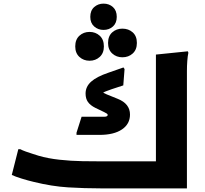

<svg xmlns="http://www.w3.org/2000/svg" viewBox="-20 -1039 1130 1059"><path d="M1011 0H536Q446 0 356 -5.5Q266 -11 165 -36Q135 -43 99.5 -54Q64 -65 45 -74L81 -216H92Q103 -210 122.5 -203Q142 -196 161.5 -190Q181 -184 193 -180Q244 -165 308 -158Q372 -151 435.5 -150Q499 -149 550 -149H840V-738L1016 -756L1019 -748Q1015 -730 1013 -702.5Q1011 -675 1011 -647.5Q1011 -620 1011 -600ZM629 -494Q697 -467 697 -407Q697 -355 652.5 -325Q608 -295 529 -295H402V-307L430 -395H553Q574 -395 574 -405Q574 -410 568.5 -413Q563 -416 554 -421L506 -444Q478 -458 465 -476.5Q452 -495 452 -523Q452 -561 482.5 -588.5Q513 -616 578 -638L661 -667L667 -658L660 -568L596 -547Q580 -541 568.5 -537Q557 -533 549 -528Q558 -523 568.5 -518.5Q579 -514 592 -509ZM551 -874Q521 -874 499.5 -893Q478 -912 478 -946Q478 -981 499.5 -1000Q521 -1019 551 -1019Q582 -1019 603 -1000Q624 -981 624 -946Q624 -912 603 -893Q582 -874 551 -874ZM655 -723Q622 -723 599 -744Q576 -765 576 -802Q576 -840 599 -860.5Q622 -881 655 -881Q689 -881 712 -860.5Q735 -840 735 -802Q735 -765 712 -744Q689 -723 655 -723ZM474 -704Q441 -704 418 -725Q395 -746 395 -783Q395 -821 418 -842Q441 -863 474 -863Q507 -863 530 -842Q553 -821 553 -783Q553 -746 530 -725Q507 -704 474 -704Z"/></svg>

Font: Kufam
Style: Bold
Weight: 700
Designer: Wael Morcos, Artur Schmal
Foundry: Original Type
Version: Version 1.300; ttfautohint (v1.8.3)